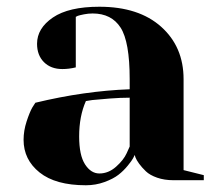

<svg xmlns="http://www.w3.org/2000/svg" viewBox="-20 -535 645 570"><path d="M235 -235Q215 -190 215 -130Q215 -74 232.5 -47Q250 -20 275 -20Q302 -20 324.5 -40Q347 -60 356 -80L365 -100V-245Q338 -245 305.5 -242.5Q273 -240 254 -238ZM275 -515Q392 -515 458.5 -455.5Q525 -396 525 -300V-30L585 -15V0H495Q468 0 446.5 -7.5Q425 -15 413 -26.5Q401 -38 393 -49Q385 -60 382 -68L380 -75Q378 -71 375 -65Q372 -59 359.5 -43.5Q347 -28 331.5 -16Q316 -4 290 5.5Q264 15 235 15Q145 15 97.5 -23Q50 -61 50 -120Q50 -147 59 -174.5Q68 -202 76 -216L85 -230Q230 -265 365 -270V-300Q365 -411 338 -453Q311 -495 255 -495Q242 -495 229.5 -492.5Q217 -490 211 -488L205 -485V-335Q185 -330 165 -330Q131 -330 110.5 -350.5Q90 -371 90 -405Q90 -451 137 -483Q184 -515 275 -515Z"/></svg>

Font: Yeseva One
Style: Regular
Weight: 400
Designer: Jovanny Lemonad
Foundry: Jovanny Lemonad
Version: Version 2.000